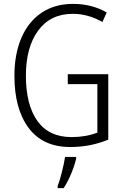

<svg xmlns="http://www.w3.org/2000/svg" viewBox="-20 -745 639 986"><path d="M536 -364V-28Q445 10 341 10Q200 10 127 -88Q54 -186 54 -356Q54 -465 89 -548.5Q124 -632 192 -678.5Q260 -725 355 -725Q452 -725 528 -681L506 -632Q432 -674 354 -674Q239 -674 176 -588Q113 -502 113 -356Q113 -207 172 -124Q231 -41 348 -41Q421 -41 480 -64V-313H328V-364ZM371 70Q363 105 345.5 147Q328 189 307 221H276V211Q286 185 298 138Q310 91 314 61H371Z"/></svg>

Font: Noto Sans Display Light Narrow
Style: Regular
Weight: 300
Width: 4
Designer: Monotype Design team
Foundry: Monotype Imaging Inc.
Version: Version 1.000